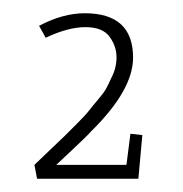

<svg xmlns="http://www.w3.org/2000/svg" viewBox="-20 -768 276 290"><path d="M49 -711 39 -729Q75 -748 108 -748Q181 -748 181 -681Q181 -632 118 -570Q112 -563 90 -542.5Q68 -522 65 -519H171L177 -566L195 -564L189 -498H36L32 -519Q39 -526 55.5 -541.5Q72 -557 78 -563L97 -582Q110 -595 114.5 -601Q119 -607 128 -617.5Q137 -628 140.5 -634.5Q144 -641 148 -650Q156 -665 156 -681.5Q156 -698 145.5 -712.5Q135 -727 109 -727Q83 -727 49 -711Z"/></svg>

Font: Antic Slab
Style: Regular
Weight: 400
Designer: Santiago Orozco
Foundry: Santiago Orozco
Version: Version 001.001